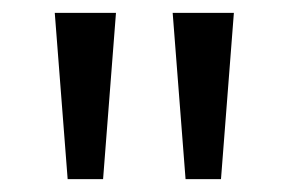

<svg xmlns="http://www.w3.org/2000/svg" viewBox="-20 -734 448 298"><path d="M160 -714 140 -456H85L65 -714ZM343 -714 323 -456H268L248 -714Z"/></svg>

Font: uguzrati25
Style: Book
Weight: 400
Designer: Jelle Bosma - Monotype Design Team, Universal Thirst
Foundry: Monotype Imaging Inc.
Version: Version 2.106